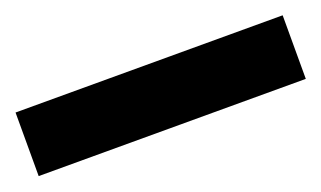

<svg xmlns="http://www.w3.org/2000/svg" viewBox="-34 -101 524 313"><g transform="rotate(-20 227.5 55.0)"><path d="M459.6 110.3H-3.8V0H459.6Z"/></g></svg>

Font: Pretendard JP Variable
Style: Regular
Weight: 400
Designer: Base glyphs from Inter by Rasmus Andersson; Hangul glyphs from Noto Sans CJK(Source Han Sans) by Jang Soo-young and Kang
Foundry: Kil Hyung-jin
Version: Version 1.307;Glyphs 3.2 (3192)